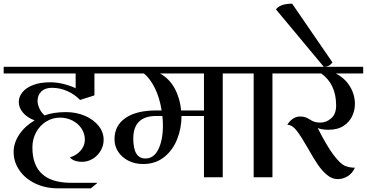

<svg xmlns="http://www.w3.org/2000/svg" viewBox="-32 -963 1993 1043"><path d="M42 -138Q42 -186 72.5 -232Q103 -278 156 -309Q114 -325 92 -352Q70 -379 70 -409Q70 -437 89.5 -461.5Q109 -486 147.5 -501Q186 -516 241 -516Q307 -516 379 -484V-564H-12V-600H573V-564H481V-445L403 -420Q373 -451 333 -468.5Q293 -486 250 -486Q213 -486 192.5 -466Q172 -446 172 -416Q172 -396 182 -374Q192 -352 210 -336Q258 -354 327 -354Q382 -354 429 -334Q476 -314 503.5 -279.5Q531 -245 531 -204Q531 -172 515 -144.5Q499 -117 472 -100.5Q445 -84 414 -84Q368 -84 348 -108Q384 -119 406.5 -145.5Q429 -172 429 -204Q429 -237 411 -264.5Q393 -292 362 -308Q331 -324 294 -324Q253 -324 218.5 -302.5Q184 -281 164 -244Q144 -207 144 -162Q144 30 354 30H498L462 60H282Q214 60 159 33.5Q104 7 73 -38.5Q42 -84 42 -138Z M1274 -600V-564H1178V0H1076V-333H954Q954 -266 930 -206Q906 -146 859 -109Q812 -72 745 -72Q701 -72 665.5 -90Q630 -108 610 -138.5Q590 -169 590 -207Q590 -281 649.5 -322Q709 -363 817 -363H846Q835 -433 809 -485Q783 -537 750 -564H549V-600ZM1076 -564H837Q888 -536 917 -482.5Q946 -429 952 -363H1076ZM850 -333H817Q692 -333 692 -210Q692 -102 758 -102Q804 -102 828.5 -152.5Q853 -203 853 -280Q853 -308 850 -333Z M1544 -564H1448V0H1346V-564H1250V-600H1544Z M1941 -564H1792Q1842 -538 1869 -493.5Q1896 -449 1896 -398Q1896 -366 1882 -334Q1868 -302 1835.5 -280Q1803 -258 1751 -258Q1721 -258 1694 -267Q1745 -167 1780.5 -120.5Q1816 -74 1840 -63Q1864 -52 1896 -52Q1882 -21 1856.5 -5.5Q1831 10 1802 10Q1771 10 1743.5 -13.5Q1716 -37 1694 -69.5Q1672 -102 1641 -157Q1604 -222 1579.5 -253.5Q1555 -285 1529 -285Q1541 -306 1559 -318Q1577 -330 1597 -330Q1616 -330 1627 -326Q1638 -322 1651 -314Q1663 -306 1675.5 -301.5Q1688 -297 1708 -297Q1741 -297 1767.5 -320.5Q1794 -344 1794 -390Q1794 -506 1713 -564H1519V-600H1941Z M1555 -943 1774 -624Q1757 -600 1727 -600L1467 -912Q1490 -943 1555 -943Z"/></svg>

Font: Arya
Style: Regular
Weight: 400
Designer: Eduardo Rodriguez Tunni, Modular Infotech
Foundry: Eduardo Rodriguez Tunni, Modular Infotech
Version: Version 1.002